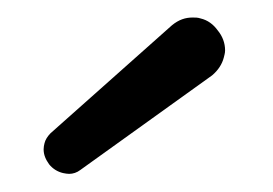

<svg xmlns="http://www.w3.org/2000/svg" viewBox="-20 -969 309 217"><path d="M37.1 -818.4C33.7 -814.9 31.2 -811 30.3 -807.1C29.8 -805.2 29.3 -802.7 29.3 -800.3C29.3 -793.9 31.7 -788.6 35.6 -783.2C39.6 -778.3 44.9 -774.9 51.3 -773.4C53.7 -772.9 56.2 -772.5 58.1 -772.5C62.5 -772.5 66.9 -773.9 70.8 -776.9L219.7 -883.8C226.6 -889.6 231 -896.5 232.9 -903.8C233.4 -906.2 234.4 -908.7 234.4 -912.1C234.4 -920.4 231.4 -928.2 226.1 -934.6C221.2 -941.4 214.8 -946.3 206.5 -948.2C203.6 -949.2 200.7 -949.2 197.8 -949.2C189.5 -949.2 182.1 -946.8 174.3 -940.4Z"/></svg>

Font: Tuffy
Style: Regular
Weight: 500
Designer: Thatcher Ulrich, Karoly Barta and Michael Everson
Version: Version 001.270